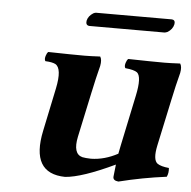

<svg xmlns="http://www.w3.org/2000/svg" viewBox="-47 -640 693 696"><g transform="rotate(5 299.5 -291.5)"><path d="M528.3 -543H254.4Q240.7 -544.4 243.2 -561Q247.1 -578.6 265.1 -589.8Q271 -592.8 274.9 -592.8H551.3Q564 -591.3 561.5 -576.2Q557.6 -557.1 538.6 -545.9Q532.7 -543.5 528.3 -543ZM538.1 -132.8Q526.9 -80.1 544.9 -66.9Q557.6 -58.1 586.9 -55.2Q588.9 -37.1 582 -22.9Q494.6 -11.7 408.7 9.8Q388.2 7.8 389.6 -6.8Q389.6 -8.3 394.5 -50.8Q275.9 5.4 214.8 9.8Q87.9 7.8 121.1 -149.9L153.8 -306.2Q169.4 -380.9 143.6 -395Q131.8 -400.9 107.4 -401.9Q100.6 -410.2 109.9 -429.7Q112.3 -434.1 114.7 -436Q200.7 -434.1 246.1 -434.1Q268.1 -434.1 303.7 -436Q311 -424.8 306.6 -401.9Q304.7 -393.6 302.2 -384.3Q295.9 -360.8 284.7 -308.1Q284.2 -306.6 284.2 -306.2L248.5 -139.2Q235.4 -76.2 271 -66.9Q282.2 -64.5 302.7 -64Q351.6 -64.9 399.9 -90.8Q402.8 -107.4 405.8 -120.6L444.8 -306.2Q459.5 -375.5 441.4 -390.6Q430.2 -398.9 398.4 -401.9Q391.6 -410.2 400.9 -429.7Q403.3 -434.1 405.8 -436Q491.7 -434.1 537.1 -434.1Q557.6 -434.1 594.7 -436Q602.1 -424.8 597.7 -401.9Q595.7 -393.6 593.3 -384.3Q586.9 -360.8 575.7 -308.1Q575.2 -306.6 575.2 -306.2Z"/></g></svg>

Font: Linux Libertine Slanted O
Style: Bold Slanted
Weight: 700
Designer: Philipp H. Poll
Foundry: Philipp H. Poll
Version: Version 5.0.0